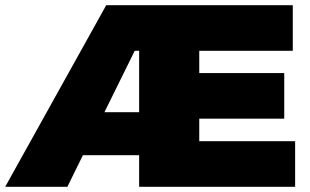

<svg xmlns="http://www.w3.org/2000/svg" viewBox="-30 -721 1197 741"><path d="M739 -176V-263H1067V-439H739V-525H1100V-701H380L-10 0H230L290 -122H507V0H1109V-176ZM373 -288 490 -525H507V-288Z"/></svg>

Font: Montserrat arm Black
Style: Regular
Weight: 900
Designer: Julieta Ulanovsky
Foundry: Julieta Ulanovsky
Version: Version 6.000;PS 006.000;hotconv 1.0.88;makeotf.lib2.5.64775